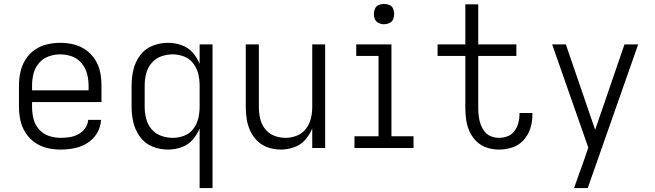

<svg xmlns="http://www.w3.org/2000/svg" viewBox="-20 -757 3352 982"><path d="M290 8Q326 8 361 1Q396 -6 427 -25.5Q458 -45 476.5 -76.5Q495 -108 497 -144H431Q429 -120 415 -100.5Q401 -81 380 -70Q359 -59 336 -55.5Q313 -52 290 -52Q259 -52 229.5 -62Q200 -72 179.5 -95.5Q159 -119 151.5 -149Q144 -179 144 -210V-235H499V-320Q499 -355 492 -389Q485 -423 466 -452.5Q447 -482 418.5 -502Q390 -522 356.5 -530Q323 -538 288 -538Q254 -538 220 -530Q186 -522 157.5 -502Q129 -482 110.5 -452.5Q92 -423 84.5 -389Q77 -355 77 -320V-210Q77 -175 84.5 -141Q92 -107 111 -77.5Q130 -48 158.5 -28Q187 -8 221 0Q255 8 290 8ZM433 -295H144V-320Q144 -351 151.5 -380.5Q159 -410 179 -434Q199 -458 228.5 -468.5Q258 -479 288 -479Q319 -479 348 -468.5Q377 -458 397 -434Q417 -410 425 -380.5Q433 -351 433 -320Z M1001 205H1067V-530H1001V-430Q988 -463 964.5 -489Q941 -515 907.5 -526.5Q874 -538 839 -538Q798 -538 759.5 -522.5Q721 -507 696.5 -474Q672 -441 662.5 -401Q653 -361 653 -320V-210Q653 -169 662.5 -129.5Q672 -90 696.5 -56.5Q721 -23 759.5 -7.5Q798 8 839 8Q874 8 907.5 -3.5Q941 -15 964.5 -41.5Q988 -68 1001 -100ZM863 -52Q833 -52 804 -62.5Q775 -73 755 -96.5Q735 -120 727.5 -150Q720 -180 720 -210V-320Q720 -351 727.5 -380.5Q735 -410 755 -434Q775 -458 804 -468.5Q833 -479 863 -479Q893 -479 921.5 -468Q950 -457 968.5 -432.5Q987 -408 994 -379Q1001 -350 1001 -320V-210Q1001 -180 994 -151Q987 -122 968.5 -97.5Q950 -73 921.5 -62.5Q893 -52 863 -52Z M1416 8Q1450 8 1483.5 -3.5Q1517 -15 1540.5 -41.5Q1564 -68 1577 -100V0H1643V-530H1577V-210Q1577 -180 1570 -151Q1563 -122 1544.5 -98Q1526 -74 1498 -63Q1470 -52 1440 -52Q1410 -52 1382 -63Q1354 -74 1335.5 -98Q1317 -122 1310.5 -151Q1304 -180 1304 -210V-530H1237V-210Q1237 -178 1242 -146.5Q1247 -115 1261 -85.5Q1275 -56 1298.5 -34Q1322 -12 1353 -2Q1384 8 1416 8Z M1793 0H2095V-60H1982V-530H1802V-471H1916V-60H1793ZM1944 -633Q1958 -633 1971.5 -639Q1985 -645 1990.5 -658Q1996 -671 1996 -685Q1996 -699 1990.5 -712.5Q1985 -726 1971.5 -731.5Q1958 -737 1944 -737Q1930 -737 1917 -731.5Q1904 -726 1898 -712.5Q1892 -699 1892 -685Q1892 -671 1898 -658Q1904 -645 1917 -639Q1930 -633 1944 -633Z M2532 8Q2567 8 2600.5 -3Q2634 -14 2658 -40.5Q2682 -67 2692.5 -100.5Q2703 -134 2703 -169Q2703 -174 2703 -179H2637V-172Q2637 -150 2631 -127.5Q2625 -105 2611 -86.5Q2597 -68 2576 -60Q2555 -52 2532 -52Q2511 -52 2491 -60Q2471 -68 2458 -85Q2445 -102 2438 -122Q2431 -142 2428.5 -163Q2426 -184 2426 -205V-471H2621V-530H2426V-735H2360V-530H2218V-471H2360V-205Q2360 -174 2364.5 -143Q2369 -112 2382 -83.5Q2395 -55 2418 -33Q2441 -11 2471 -1.5Q2501 8 2532 8Z M2916 205H2986L3244 -530H3174L3024 -93L2874 -530H2804L2989 -2L2960 82Q2949 112 2938 143Q2927 174 2916 205Z"/></svg>

Font: Iosevka Sparkle Light
Style: Regular
Weight: 300
Designer: Belleve Invis
Foundry: Belleve Invis
Version: Version 4.5.0; ttfautohint (v1.8.3)